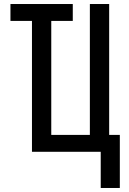

<svg xmlns="http://www.w3.org/2000/svg" viewBox="-20 -755 640 955"><path d="M481 180V0H139V-651H32V-735H342V-651H235V-84H427V-735H523V-84H576V180Z"/></svg>

Font: Iosevka Fixed Curly Md Ex
Style: Regular
Weight: 500
Width: 7
Monospace: yes
Designer: Belleve Invis
Foundry: Belleve Invis
Version: Version 30.1.2